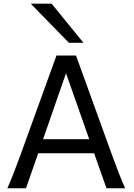

<svg xmlns="http://www.w3.org/2000/svg" viewBox="-20 -1011 721 1031"><path d="M87.9 -173.3 283.2 -712.9H388.2L583.5 -173.3Q618.2 -76.7 651.9 0H551.8L485.4 -188H185.1L119.6 0H19.5Q48.8 -65.9 87.9 -173.3ZM334.5 -617.7 211.4 -263.7H459ZM257.3 -991.2 428.2 -781.2H350.1L145 -991.2Z"/></svg>

Font: Lesson One
Style: Regular
Weight: 400
Designer: But Ko, Victor Gaultney, Annie Olsen, Julie Remington, Don Collingsworth, Eric Hays, Becca Hirsbrunner
Version: Version 1.100